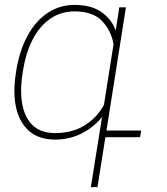

<svg xmlns="http://www.w3.org/2000/svg" viewBox="-20 -558 681 781"><path d="M549.8 0H408.7L376.5 203.1H349.6L395 -82Q361.8 -40.5 312.5 -15.4Q263.2 9.8 203.6 9.8Q123.5 9.8 81.1 -43Q38.6 -95.7 38.6 -187.5Q38.6 -221.2 44.4 -259.3L45.9 -269.5Q59.1 -352.1 92 -412.6Q125 -473.1 174.1 -505.6Q223.1 -538.1 283.2 -538.1Q348.6 -538.1 390.4 -510.5Q432.1 -482.9 450.7 -434.1L465.3 -528.3H492.2L413.1 -26.9H554.2ZM402.8 -131.3 441.9 -378.4Q432.1 -433.6 395 -472.7Q357.9 -511.7 283.2 -511.7Q227.1 -511.7 183.6 -481.2Q140.1 -450.7 112.5 -396.7Q85 -342.8 73.7 -272L71.8 -259.3Q65.9 -222.2 65.9 -188Q65.9 -108.4 100.3 -62.5Q134.8 -16.6 203.6 -16.6Q273.4 -16.6 324 -47.9Q374.5 -79.1 402.8 -131.3Z"/></svg>

Font: Mardoto Thin
Style: Italic
Weight: 250
Italic angle: -12°
Designer: Christian Robertson, Vahan Hovhannisyan
Foundry: Google
Version: Version 1.000